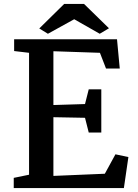

<svg xmlns="http://www.w3.org/2000/svg" viewBox="-20 -958 702 978"><path d="M307 -938H408L535 -814L488 -786L358 -860L224 -786L180 -813ZM128 -68V-689L52 -698V-758H576L590 -609H520L489 -689L252 -697V-423L413 -428L432 -503H496V-283H432L413 -358L252 -361V-62L514 -73L568 -172L634 -158L611 0H50V-52Z"/></svg>

Font: Martel
Style: Bold
Weight: 700
Designer: Dan Reynolds
Foundry: Dan Reynolds
Version: Version 1.001; ttfautohint (v1.1) -l 5 -r 5 -G 72 -x 0 -D la